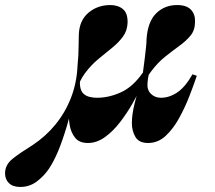

<svg xmlns="http://www.w3.org/2000/svg" viewBox="-103 -552 852 760"><path d="M334 -532Q364 -532 383.5 -516Q403 -500 402 -462Q401 -431 384 -407.5Q367 -384 341 -363Q315 -342 286.5 -318.5Q258 -295 234 -263Q210 -231 198 -187Q178 -108 161 -51Q144 6 127 46.5Q110 87 90 117Q71 145 42.5 166.5Q14 188 -23 188Q-52 188 -67.5 173Q-83 158 -83 134Q-83 100 -52.5 76Q-22 52 25 23Q77 -11 116 -58.5Q155 -106 178 -165Q201 -224 204 -293Q208 -334 208 -363.5Q208 -393 209 -415Q211 -471 247 -501.5Q283 -532 334 -532ZM221 -298H240Q234 -293 228.5 -288.5Q223 -284 220 -264Q211 -231 214 -211Q217 -191 227 -181.5Q237 -172 251.5 -168.5Q266 -165 281 -165Q328 -165 375.5 -186.5Q423 -208 462 -264L480 -260Q473 -245 458 -212.5Q443 -180 421 -141.5Q399 -103 371.5 -67.5Q344 -32 312 -9Q280 14 245 14Q211 14 194.5 -6.5Q178 -27 173 -56Q168 -85 170.5 -113Q173 -141 178 -155ZM462 -259Q467 -295 470 -321Q473 -347 475 -365Q477 -383 477 -397Q482 -467 515.5 -499.5Q549 -532 598 -532Q635 -532 652.5 -514Q670 -496 669 -466Q669 -433 651.5 -411.5Q634 -390 607 -370.5Q580 -351 550 -327Q520 -303 493.5 -267Q467 -231 452 -173ZM513 -335Q502 -313 492.5 -282.5Q483 -252 481 -225Q478 -197 494 -181Q510 -165 534 -165Q567 -165 598.5 -186Q630 -207 659 -258L676 -252Q664 -216 646.5 -171Q629 -126 605.5 -83.5Q582 -41 552 -13.5Q522 14 483 14Q447 14 433 -10Q419 -34 419 -65Q419 -98 429.5 -141Q440 -184 457.5 -233.5Q475 -283 493 -334Z"/></svg>

Font: Playfair Display ExtraBold
Style: Italic
Weight: 800
Italic angle: -14°
Designer: Claus Eggers Sørensen
Foundry: Claus Eggers Sørensen
Version: Version 1.203